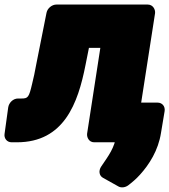

<svg xmlns="http://www.w3.org/2000/svg" viewBox="-46 -586 743 842"><path d="M634 -528C636 -544 625 -566 602 -566H201C182 -566 162 -550 158 -530L113 -304C107 -270 101 -243 95 -219C81 -159 77 -154 48 -154H33C11 -154 -7 -135 -10 -115L-26 1C-29 19 -17 38 5 38H28C235 38 296 -133 329 -301L344 -376H394L336 0C334 16 344 38 367 38H508C524 38 548 23 552 0ZM398 144C385 163 389 185 406 194L474 232C485 238 502 237 516 227C533 214 551 199 568 180C608 136 648 74 660 -3L676 -99C679 -120 665 -136 645 -136H525C509 -136 485 -122 481 -99L465 4C456 64 431 95 398 144Z"/></svg>

Font: Asimov Print
Style: EIt
Weight: 500
Designer: Google
Version: Version 2.000980; 2014